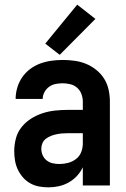

<svg xmlns="http://www.w3.org/2000/svg" viewBox="-20 -795 540 823"><path d="M188 8Q211 8 233 3Q255 -2 274.5 -13Q294 -24 309.5 -40.5Q325 -57 335 -78V0H451V-360Q451 -385 445.5 -410.5Q440 -436 426.5 -457.5Q413 -479 392.5 -495.5Q372 -512 348.5 -521.5Q325 -531 299.5 -534.5Q274 -538 249 -538Q224 -538 199.5 -534.5Q175 -531 152 -522.5Q129 -514 109 -499Q89 -484 75 -463.5Q61 -443 54 -419Q47 -395 47 -371H163Q163 -386 170.5 -400Q178 -414 190.5 -423Q203 -432 218 -435Q233 -438 249 -438Q265 -438 281.5 -434Q298 -430 310.5 -419Q323 -408 329 -392Q335 -376 335 -360V-324H270Q243 -324 215.5 -321Q188 -318 162 -309.5Q136 -301 112.5 -286Q89 -271 72 -249.5Q55 -228 48 -201Q41 -174 41 -147Q41 -126 44.5 -106Q48 -86 56.5 -68Q65 -50 78.5 -34.5Q92 -19 110 -9Q128 1 148 4.5Q168 8 188 8ZM235 -92Q221 -92 206.5 -95Q192 -98 180.5 -107Q169 -116 163 -129.5Q157 -143 157 -158Q157 -170 162 -181.5Q167 -193 177 -200.5Q187 -208 198.5 -212.5Q210 -217 222 -219.5Q234 -222 246 -223Q258 -224 270 -224H335V-180Q335 -161 328 -143Q321 -125 306 -113.5Q291 -102 272.5 -97Q254 -92 235 -92ZM236 -560 389 -714 311 -775 174 -608Z"/></svg>

Font: Iosevka SS09
Style: Bold
Weight: 700
Monospace: yes
Designer: Belleve Invis
Foundry: Belleve Invis
Version: Version 5.2.1; ttfautohint (v1.8.3)